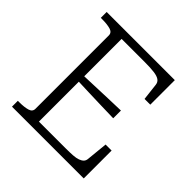

<svg xmlns="http://www.w3.org/2000/svg" viewBox="-184 -864 1018 1018"><g transform="rotate(45 325.0 -355.0)"><path d="M588 -209V0H50V-44H61Q98 -44 122 -51Q146 -58 146 -80V-630Q146 -652 122 -659Q98 -666 61 -666H50V-710H561V-526H518L507 -621Q505 -639 491.5 -648.5Q478 -658 451 -661.5Q424 -665 382 -665H207V-45H406Q438 -45 461 -46.5Q484 -48 499 -53.5Q514 -59 522 -67.5Q530 -76 531 -89L543 -209ZM186 -384Q234 -386 282 -387.5Q330 -389 378 -391Q426 -393 473 -394V-336Q426 -337 378 -338.5Q330 -340 282 -341.5Q234 -343 186 -345Z"/></g></svg>

Font: Roboto Serif ExtraLight
Style: Regular
Weight: 250
Version: Version 1.007